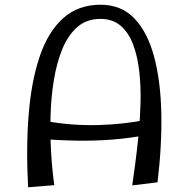

<svg xmlns="http://www.w3.org/2000/svg" viewBox="-20 -786 799 813"><path d="M540 -1Q545 -37 552.5 -92Q560 -147 566.5 -213Q573 -279 575 -348Q577 -417 570 -481Q563 -545 544.5 -595.5Q526 -646 492 -676Q458 -706 405 -706Q347 -706 307.5 -671.5Q268 -637 244 -578.5Q220 -520 208 -446.5Q196 -373 194 -294Q192 -215 196.5 -139.5Q201 -64 210 -2L99 7Q90 -161 101.5 -302.5Q113 -444 148.5 -548Q184 -652 247.5 -709Q311 -766 406 -766Q493 -766 548.5 -708.5Q604 -651 632 -548Q660 -445 663 -308.5Q666 -172 647 -14ZM139 -199 171 -274Q231 -263 287.5 -259Q344 -255 397 -256.5Q450 -258 500 -263.5Q550 -269 596 -278L605 -215Q531 -201 456 -195Q381 -189 302.5 -190.5Q224 -192 139 -199Z"/></svg>

Font: Marhey Light Light
Style: Regular
Weight: 300
Version: Version 1.000